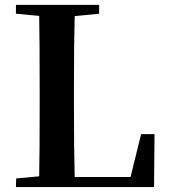

<svg xmlns="http://www.w3.org/2000/svg" viewBox="-20 -762 687 782"><path d="M554.7 -215.8H609.4L607.4 0H44.9L45.9 -35.2L139.6 -43.9Q141.6 -142.6 141.6 -328.1V-394.5Q141.6 -596.7 139.6 -697.3L44.9 -706.1V-742.2H383.8V-706.1L284.2 -696.3Q281.2 -597.7 281.2 -403.3V-335.9Q281.2 -141.6 284.2 -41H511.7Z"/></svg>

Font: GenYoMin TW TTF Bold
Style: Regular
Weight: 700
Version: Version 1.300